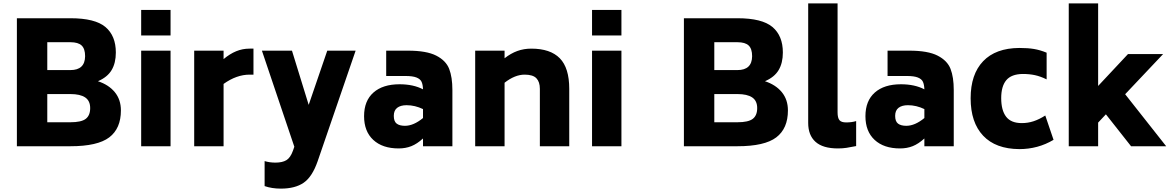

<svg xmlns="http://www.w3.org/2000/svg" viewBox="-20 -866 6936 1137"><path d="M696 -212Q696 -105 627 -52.5Q558 0 397 0H80V-758H397Q543 -758 604.5 -706Q666 -654 666 -555Q666 -493 641 -451Q616 -409 560 -385Q624 -364 660 -320Q696 -276 696 -212ZM260 -451H397Q483 -451 484 -533Q484 -577 463.5 -596.5Q443 -616 397 -616H260ZM397 -309H260V-142H397Q461 -142 487.5 -162Q514 -182 514 -226Q514 -269 484.5 -289Q455 -309 397 -309Z M816 -807H990V-656H816ZM816 -566H990V0H816Z M1481 -578V-424H1458Q1381 -424 1304 -369V0H1130V-566H1304V-516Q1341 -547 1378.5 -562.5Q1416 -578 1458 -578Z M2086 -566 1861 89Q1829 181 1778.5 216Q1728 251 1643 251Q1590 251 1547 236V88Q1577 97 1611 97Q1652 97 1676 82.5Q1700 68 1715 26L1723 3L1531 -566H1709L1808 -245L1918 -566Z M2659 -333V0H2485V-46Q2450 -14 2416 -0.5Q2382 13 2341 13Q2245 13 2190.5 -37.5Q2136 -88 2136 -178Q2136 -269 2191.5 -318Q2247 -367 2346 -367Q2428 -367 2485 -337Q2484 -365 2476.5 -381.5Q2469 -398 2446.5 -407Q2424 -416 2381 -416H2267V-566H2396Q2506 -566 2563.5 -536.5Q2621 -507 2640 -458Q2659 -409 2659 -333ZM2485 -167V-220Q2437 -243 2388 -243Q2352 -243 2332 -227.5Q2312 -212 2312 -180Q2312 -147 2329 -134Q2346 -121 2378 -121Q2429 -121 2485 -167Z M3351 -340V0H3177V-340Q3177 -381 3156.5 -402.5Q3136 -424 3087 -424Q3029 -424 2968 -376V0H2794V-566H2968V-521Q3005 -550 3043.5 -564Q3082 -578 3126 -578Q3239 -578 3295 -521Q3351 -464 3351 -340Z M3486 -807H3660V-656H3486ZM3486 -566H3660V0H3486Z M4646 -212Q4646 -105 4577 -52.5Q4508 0 4347 0H4030V-758H4347Q4493 -758 4554.5 -706Q4616 -654 4616 -555Q4616 -493 4591 -451Q4566 -409 4510 -385Q4574 -364 4610 -320Q4646 -276 4646 -212ZM4210 -451H4347Q4433 -451 4434 -533Q4434 -577 4413.5 -596.5Q4393 -616 4347 -616H4210ZM4347 -309H4210V-142H4347Q4411 -142 4437.5 -162Q4464 -182 4464 -226Q4464 -269 4434.5 -289Q4405 -309 4347 -309Z M4766 -138V-846H4940V-201Q4940 -168 4951 -154.5Q4962 -141 4991 -141Q5024 -141 5050 -149V-1Q5016 6 4992.5 9.5Q4969 13 4942 13Q4853 13 4809.5 -26Q4766 -65 4766 -138Z M5628 -333V0H5454V-46Q5419 -14 5385 -0.5Q5351 13 5310 13Q5214 13 5159.5 -37.5Q5105 -88 5105 -178Q5105 -269 5160.5 -318Q5216 -367 5315 -367Q5397 -367 5454 -337Q5453 -365 5445.5 -381.5Q5438 -398 5415.5 -407Q5393 -416 5350 -416H5236V-566H5365Q5475 -566 5532.5 -536.5Q5590 -507 5609 -458Q5628 -409 5628 -333ZM5454 -167V-220Q5406 -243 5357 -243Q5321 -243 5301 -227.5Q5281 -212 5281 -180Q5281 -147 5298 -134Q5315 -121 5347 -121Q5398 -121 5454 -167Z M5728 -284Q5728 -426 5802 -503.5Q5876 -581 6016 -582Q6067 -582 6103 -576Q6139 -570 6178 -554V-396Q6141 -414 6108.5 -421Q6076 -428 6036 -428Q5969 -427 5939 -391Q5909 -355 5909 -285Q5909 -213 5938 -175Q5967 -137 6031 -137Q6067 -137 6100.5 -148Q6134 -159 6170 -182L6219 -38Q6127 17 6016 17Q5876 16 5802 -62.5Q5728 -141 5728 -284Z M6529 -189 6483 -140V0H6309V-846H6483V-357L6660 -546H6868L6643 -308L6886 0H6678Z"/></svg>

Font: Biryani Black
Style: Regular
Weight: 900
Designer: Dan Reynolds and Mathieu Reguer
Foundry: Dan Reynolds and Mathieu Reguer
Version: Version 1.004; ttfautohint (v1.1) -l 5 -r 5 -G 72 -x 0 -D la